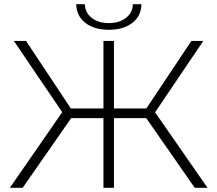

<svg xmlns="http://www.w3.org/2000/svg" viewBox="-20 -895 1036 915"><path d="M908 0 663 -352 707 -377 969 0ZM507 -332V-378H702V-332ZM709 -345 662 -355 892 -700H949ZM88 0H27L288 -377L333 -352ZM523 0H473V-700H523ZM489 -332H294V-378H489ZM287 -345 46 -700H104L333 -355ZM499 -753Q430 -753 387.5 -785.5Q345 -818 343 -875H384Q386 -834 417.5 -809.5Q449 -785 499 -785Q548 -785 580 -809.5Q612 -834 613 -875H654Q653 -818 610 -785.5Q567 -753 499 -753Z"/></svg>

Font: Modern
Style: Regular
Weight: 300
Designer: Julieta Ulanovsky
Foundry: Julieta Ulanovsky
Version: Version 8.000